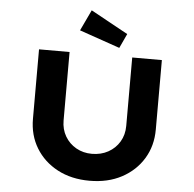

<svg xmlns="http://www.w3.org/2000/svg" viewBox="-61 -1005 1082 1072"><g transform="rotate(5 480.0 -468.5)"><path d="M479.6 6Q377.5 6 299.9 -35.2Q222.4 -76.4 178.9 -147.9Q135.4 -219.4 135.4 -311V-700.4H306.6V-317Q306.6 -267.1 329.5 -228.2Q352.4 -189.3 391.7 -167.1Q431.1 -144.9 479.6 -144.9Q531 -144.9 571.2 -167.1Q611.3 -189.3 634.5 -228.2Q657.7 -267.1 657.7 -317V-700.4H823.9V-311Q823.9 -219.4 780.3 -147.9Q736.8 -76.4 659.6 -35.2Q582.4 6 479.6 6ZM581 -747.5 354.3 -826 409.6 -943 618.5 -828.2Z"/></g></svg>

Font: Lexend Mega
Style: Regular
Weight: 400
Designer: Bonnie Shaver-Troup, Thomas Jockin
Foundry: Lexend
Version: Version 1.007